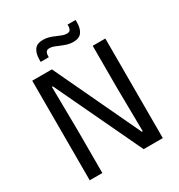

<svg xmlns="http://www.w3.org/2000/svg" viewBox="-189 -939 997 1067"><g transform="rotate(-30 310.0 -405.5)"><path d="M75.5 -639H201.5L461 -89H467L463.5 -368V-639H544.5V0H421.5L159 -554.5H153L156.5 -262.5V0H75.5ZM381.5 -711Q362 -711 344 -716.5Q326 -722 309.2 -729.2Q292.5 -736.5 277.5 -742.2Q262.5 -748 248.5 -748Q233 -748 226.8 -739Q220.5 -730 220.5 -712.5V-706H168.5V-721Q168.5 -760 184.8 -783Q201 -806 241 -806Q260.5 -806 278.8 -800.5Q297 -795 313.5 -787.5Q330 -780 345.2 -774.5Q360.5 -769 374 -769Q389.5 -769 395.5 -778Q401.5 -787 401.5 -804.5V-811H453V-795.5Q453 -756.5 436.8 -733.8Q420.5 -711 381.5 -711Z"/></g></svg>

Font: Anek Malayalam
Style: Regular
Weight: 400
Version: Version 1.003